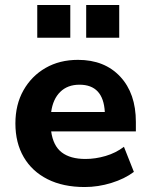

<svg xmlns="http://www.w3.org/2000/svg" viewBox="-20 -742 604 773"><path d="M321 11Q234 11 171.5 -20.5Q109 -52 75.5 -109.5Q42 -167 42 -245Q42 -321 74.5 -378.5Q107 -436 163.5 -468.5Q220 -501 294 -501Q401 -501 464 -433.5Q527 -366 527 -251V-213H186Q194 -155 228.5 -128.5Q263 -102 324 -102Q364 -102 405 -114Q446 -126 479 -151L519 -50Q482 -22 428.5 -5.5Q375 11 321 11ZM300 -401Q252 -401 222.5 -372Q193 -343 186 -291H402Q396 -401 300 -401ZM327 -590V-722H460V-590ZM130 -590V-722H263V-590Z"/></svg>

Font: Nunito Sans ExtraBold
Style: Regular
Weight: 800
Designer: Vernon Adams
Foundry: Vernon Adams
Version: Version 3.101; ttfautohint (v1.8.4.7-5d5b);gftools[0.9.27]